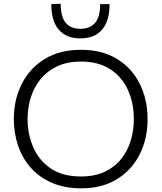

<svg xmlns="http://www.w3.org/2000/svg" viewBox="-20 -990 858 1020"><path d="M412.5 10.5Q323 10.5 255.8 -18.8Q188.5 -48 143.5 -99Q98.5 -150 76 -216.5Q53.5 -283 53.5 -357.5Q53.5 -461 95.8 -544.5Q138 -628 217.8 -676.8Q297.5 -725.5 409.5 -725.5Q523.5 -725.5 602.8 -676.2Q682 -627 723 -543.5Q764 -460 764 -357.5Q764 -252.5 721.8 -169.2Q679.5 -86 600.8 -37.8Q522 10.5 412.5 10.5ZM410 -52.5Q483.5 -52.5 536.5 -77.5Q589.5 -102.5 623.8 -145.5Q658 -188.5 674.5 -243.2Q691 -298 691 -357.5Q691 -443 659.5 -512.2Q628 -581.5 565.5 -622.2Q503 -663 410 -663Q338 -663 284.8 -638.2Q231.5 -613.5 196.2 -570.5Q161 -527.5 143.8 -472.8Q126.5 -418 126.5 -357.5Q126.5 -277 156.8 -207.2Q187 -137.5 249.8 -95Q312.5 -52.5 410 -52.5ZM406.5 -786Q332 -786 292.2 -832.5Q252.5 -879 252.5 -968L302.5 -970Q302.5 -899.5 329.5 -868.2Q356.5 -837 406.5 -837Q457.5 -837 484.8 -868Q512 -899 512 -968H562Q562 -879 522.2 -832.5Q482.5 -786 406.5 -786Z"/></svg>

Font: Commissioner Light
Style: Regular
Weight: 300
Designer: Kostas Bartsokas
Foundry: Kostas Bartsokas
Version: Version 1.000; ttfautohint (v1.8.3)